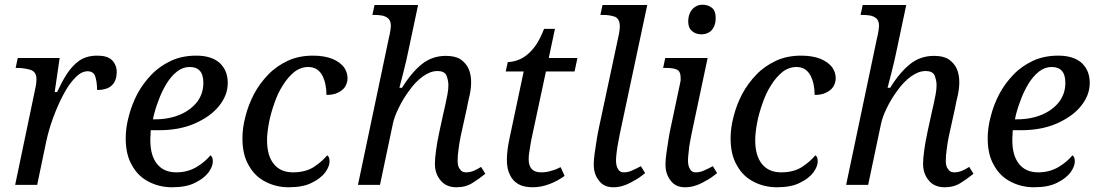

<svg xmlns="http://www.w3.org/2000/svg" viewBox="-20 -781 4642 811"><path d="M44 0 128 -402C130 -411 132 -421 133 -430C134 -439 134 -444 134 -447C134 -467 126 -480 109 -486C92 -491 73 -494 54 -494H46L55 -536H232L211 -392H221C234 -419 247 -445 262 -468C277 -491 294 -510 315 -525C336 -539 361 -546 391 -546C419 -546 440 -540 453 -527C466 -514 473 -497 473 -477C473 -454 467 -435 454 -422C441 -408 419 -401 390 -401C390 -425 387 -444 382 -459C377 -473 366 -480 350 -480C333 -480 315 -471 298 -453C280 -435 263 -411 248 -382C232 -352 218 -320 205 -285C192 -250 182 -215 175 -182L137 0H44Z M706 10C671 10 638 2 609 -13C579 -28 555 -51 538 -82C520 -112 511 -150 511 -197C511 -226 515 -257 524 -290C532 -322 544 -353 560 -384C576 -414 596 -441 620 -466C644 -491 672 -510 704 -525C735 -539 770 -546 809 -546C851 -546 884 -536 907 -516C930 -495 942 -467 942 -431C942 -396 930 -364 905 -333C880 -302 845 -278 802 -259C758 -240 708 -231 652 -231H617C616 -224 616 -217 616 -210C615 -203 615 -196 615 -189C615 -146 624 -113 643 -89C662 -65 689 -53 725 -53C757 -53 786 -61 811 -76C836 -91 855 -108 869 -125C876 -120 879 -112 879 -100C879 -85 873 -70 861 -53C848 -36 829 -21 804 -9C779 4 746 10 706 10ZM626 -277H636C675 -277 710 -284 741 -297C771 -310 795 -328 813 -351C830 -374 839 -400 839 -431C839 -454 834 -471 824 -482C814 -493 800 -498 781 -498C762 -498 745 -492 728 -479C711 -466 696 -448 683 -427C670 -405 658 -381 649 -355C639 -329 631 -303 626 -277Z M1199 10C1164 10 1131 2 1102 -13C1072 -28 1048 -51 1031 -82C1013 -112 1004 -150 1004 -197C1004 -226 1008 -257 1017 -290C1025 -322 1037 -353 1053 -384C1069 -414 1089 -441 1113 -466C1137 -491 1165 -510 1197 -525C1228 -539 1263 -546 1302 -546C1335 -546 1363 -541 1385 -532C1406 -523 1422 -511 1433 -497C1443 -482 1448 -467 1448 -450C1448 -437 1444 -426 1438 -415C1431 -404 1420 -396 1408 -390C1395 -383 1378 -380 1359 -380C1359 -412 1353 -440 1341 -463C1328 -486 1309 -498 1282 -498C1261 -498 1241 -491 1223 -477C1205 -462 1189 -444 1175 -421C1160 -398 1148 -372 1139 -345C1129 -317 1121 -289 1116 -262C1111 -235 1108 -210 1108 -189C1108 -146 1117 -113 1136 -89C1155 -65 1182 -53 1218 -53C1253 -53 1283 -61 1306 -76C1329 -91 1348 -108 1362 -125C1365 -123 1368 -120 1370 -115C1371 -110 1372 -105 1372 -100C1372 -85 1366 -70 1354 -53C1341 -36 1322 -21 1297 -9C1272 4 1239 10 1199 10Z M1908 10C1879 10 1856 0 1841 -19C1825 -38 1817 -61 1817 -90C1817 -106 1819 -125 1822 -147C1825 -168 1829 -194 1836 -225L1853 -303C1855 -312 1858 -324 1861 -338C1864 -352 1867 -367 1870 -382C1873 -397 1874 -411 1874 -422C1874 -435 1871 -448 1866 -462C1860 -475 1847 -481 1828 -481C1807 -481 1787 -473 1766 -458C1745 -443 1726 -423 1709 -399C1691 -375 1676 -350 1664 -325C1651 -299 1643 -276 1639 -256L1585 0H1492L1622 -618C1625 -631 1628 -643 1629 -653C1630 -662 1631 -668 1631 -671C1631 -684 1628 -694 1622 -701C1615 -708 1607 -712 1596 -715C1585 -717 1574 -718 1561 -718H1553L1562 -760H1746L1707 -576C1700 -541 1692 -507 1684 -476C1676 -445 1670 -423 1667 -410H1678C1705 -454 1734 -488 1763 -511C1792 -534 1826 -545 1863 -545C1890 -545 1911 -540 1926 -530C1941 -519 1953 -506 1960 -489C1967 -472 1970 -454 1970 -434C1970 -417 1968 -399 1964 -380C1959 -360 1955 -341 1952 -324L1926 -206C1922 -187 1919 -169 1917 -151C1914 -133 1913 -116 1913 -101C1913 -86 1916 -74 1923 -66C1929 -57 1937 -53 1948 -53C1959 -53 1969 -55 1980 -59C1990 -63 2001 -69 2012 -76L2030 -47C2014 -34 1996 -21 1977 -9C1957 4 1934 10 1908 10Z M2230 10C2206 10 2186 6 2170 -3C2154 -12 2142 -25 2134 -42C2125 -59 2121 -81 2121 -107C2121 -119 2122 -133 2124 -149C2126 -164 2128 -178 2131 -191L2192 -479H2116L2125 -519C2139 -519 2153 -522 2167 -527C2181 -532 2195 -540 2208 -551C2221 -562 2234 -576 2246 -594C2257 -611 2268 -633 2278 -659H2324L2298 -536H2419L2407 -479H2286L2225 -194C2222 -177 2219 -162 2217 -147C2214 -132 2213 -119 2213 -108C2213 -89 2218 -75 2227 -66C2236 -57 2249 -53 2266 -53C2280 -53 2295 -55 2310 -60C2325 -64 2337 -69 2348 -75L2365 -38C2345 -24 2324 -12 2302 -4C2279 5 2255 10 2230 10Z M2571 10C2544 10 2524 1 2510 -18C2495 -37 2488 -59 2488 -85C2488 -99 2489 -116 2492 -135C2495 -154 2498 -174 2501 -194C2504 -213 2507 -229 2510 -242L2592 -626C2594 -635 2596 -645 2597 -654C2598 -663 2598 -668 2598 -671C2598 -691 2591 -704 2578 -710C2564 -715 2547 -718 2528 -718H2516L2525 -760H2714L2598 -215C2597 -208 2595 -197 2592 -183C2589 -169 2587 -155 2585 -140C2583 -125 2582 -113 2582 -104C2582 -87 2585 -75 2591 -66C2596 -57 2604 -53 2615 -53C2626 -53 2638 -55 2650 -61C2662 -66 2674 -72 2687 -79L2705 -50C2690 -37 2671 -24 2646 -11C2621 3 2596 10 2571 10Z M2874 10C2847 10 2827 1 2813 -18C2798 -37 2791 -59 2791 -85C2791 -99 2792 -116 2795 -135C2798 -154 2801 -174 2804 -194C2807 -213 2810 -229 2813 -242L2852 -426C2853 -431 2854 -436 2855 -441C2855 -445 2855 -449 2855 -452C2855 -470 2850 -482 2839 -487C2828 -492 2813 -494 2794 -494H2781L2790 -536H2969L2901 -215C2900 -208 2898 -197 2895 -183C2892 -169 2890 -155 2889 -140C2887 -125 2886 -113 2886 -104C2886 -87 2889 -75 2895 -66C2900 -57 2908 -53 2919 -53C2930 -53 2942 -55 2954 -61C2966 -66 2978 -72 2991 -79L3009 -50C2994 -37 2975 -24 2950 -11C2925 3 2899 10 2874 10ZM2943 -636C2926 -636 2913 -641 2903 -650C2892 -659 2887 -672 2887 -691C2887 -705 2890 -717 2895 -728C2900 -738 2907 -746 2916 -752C2925 -758 2935 -761 2947 -761C2963 -761 2976 -757 2987 -748C2998 -739 3003 -725 3003 -706C3003 -689 3000 -675 2994 -665C2988 -654 2981 -647 2972 -643C2963 -638 2953 -636 2943 -636Z M3261 10C3226 10 3193 2 3164 -13C3134 -28 3110 -51 3093 -82C3075 -112 3066 -150 3066 -197C3066 -226 3070 -257 3079 -290C3087 -322 3099 -353 3115 -384C3131 -414 3151 -441 3175 -466C3199 -491 3227 -510 3259 -525C3290 -539 3325 -546 3364 -546C3397 -546 3425 -541 3447 -532C3468 -523 3484 -511 3495 -497C3505 -482 3510 -467 3510 -450C3510 -437 3506 -426 3500 -415C3493 -404 3482 -396 3470 -390C3457 -383 3440 -380 3421 -380C3421 -412 3415 -440 3403 -463C3390 -486 3371 -498 3344 -498C3323 -498 3303 -491 3285 -477C3267 -462 3251 -444 3237 -421C3222 -398 3210 -372 3201 -345C3191 -317 3183 -289 3178 -262C3173 -235 3170 -210 3170 -189C3170 -146 3179 -113 3198 -89C3217 -65 3244 -53 3280 -53C3315 -53 3345 -61 3368 -76C3391 -91 3410 -108 3424 -125C3427 -123 3430 -120 3432 -115C3433 -110 3434 -105 3434 -100C3434 -85 3428 -70 3416 -53C3403 -36 3384 -21 3359 -9C3334 4 3301 10 3261 10Z M3970 10C3941 10 3918 0 3903 -19C3887 -38 3879 -61 3879 -90C3879 -106 3881 -125 3884 -147C3887 -168 3891 -194 3898 -225L3915 -303C3917 -312 3920 -324 3923 -338C3926 -352 3929 -367 3932 -382C3935 -397 3936 -411 3936 -422C3936 -435 3933 -448 3928 -462C3922 -475 3909 -481 3890 -481C3869 -481 3849 -473 3828 -458C3807 -443 3788 -423 3771 -399C3753 -375 3738 -350 3726 -325C3713 -299 3705 -276 3701 -256L3647 0H3554L3684 -618C3687 -631 3690 -643 3691 -653C3692 -662 3693 -668 3693 -671C3693 -684 3690 -694 3684 -701C3677 -708 3669 -712 3658 -715C3647 -717 3636 -718 3623 -718H3615L3624 -760H3808L3769 -576C3762 -541 3754 -507 3746 -476C3738 -445 3732 -423 3729 -410H3740C3767 -454 3796 -488 3825 -511C3854 -534 3888 -545 3925 -545C3952 -545 3973 -540 3988 -530C4003 -519 4015 -506 4022 -489C4029 -472 4032 -454 4032 -434C4032 -417 4030 -399 4026 -380C4021 -360 4017 -341 4014 -324L3988 -206C3984 -187 3981 -169 3979 -151C3976 -133 3975 -116 3975 -101C3975 -86 3978 -74 3985 -66C3991 -57 3999 -53 4010 -53C4021 -53 4031 -55 4042 -59C4052 -63 4063 -69 4074 -76L4092 -47C4076 -34 4058 -21 4039 -9C4019 4 3996 10 3970 10Z M4347 10C4312 10 4279 2 4250 -13C4220 -28 4196 -51 4179 -82C4161 -112 4152 -150 4152 -197C4152 -226 4156 -257 4165 -290C4173 -322 4185 -353 4201 -384C4217 -414 4237 -441 4261 -466C4285 -491 4313 -510 4345 -525C4376 -539 4411 -546 4450 -546C4492 -546 4525 -536 4548 -516C4571 -495 4583 -467 4583 -431C4583 -396 4571 -364 4546 -333C4521 -302 4486 -278 4443 -259C4399 -240 4349 -231 4293 -231H4258C4257 -224 4257 -217 4257 -210C4256 -203 4256 -196 4256 -189C4256 -146 4265 -113 4284 -89C4303 -65 4330 -53 4366 -53C4398 -53 4427 -61 4452 -76C4477 -91 4496 -108 4510 -125C4517 -120 4520 -112 4520 -100C4520 -85 4514 -70 4502 -53C4489 -36 4470 -21 4445 -9C4420 4 4387 10 4347 10ZM4267 -277H4277C4316 -277 4351 -284 4382 -297C4412 -310 4436 -328 4454 -351C4471 -374 4480 -400 4480 -431C4480 -454 4475 -471 4465 -482C4455 -493 4441 -498 4422 -498C4403 -498 4386 -492 4369 -479C4352 -466 4337 -448 4324 -427C4311 -405 4299 -381 4290 -355C4280 -329 4272 -303 4267 -277Z"/></svg>

Font: NameLogos Serif
Style: Italic
Weight: 500
Version: Version 0.1